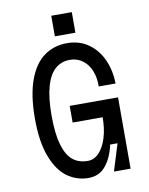

<svg xmlns="http://www.w3.org/2000/svg" viewBox="-95 -943 791 1021"><g transform="rotate(-10 300.0 -432.0)"><path d="M429 -295H267V-385H528V0H438L483 -145H443Q429 -78 394 -34Q359 10 300 10Q237 10 186 -26.5Q135 -63 104 -143.5Q73 -224 73 -350Q73 -474 102.5 -556Q132 -638 185.5 -677Q239 -716 310 -716Q378 -716 427.5 -680Q477 -644 502 -585.5Q527 -527 528 -460H437Q438 -506 423 -544Q408 -582 378.5 -604Q349 -626 310 -626Q264 -626 231 -597.5Q198 -569 180.5 -507.5Q163 -446 163 -350Q163 -253 180.5 -193Q198 -133 230.5 -106.5Q263 -80 312 -80Q346 -80 372.5 -108Q399 -136 414 -185Q429 -234 429 -295ZM364.5 -874V-763H253.5V-874Z"/></g></svg>

Font: Fliege Mono Thin
Style: Regular
Weight: 100
Version: Version 0.020;Glyphs 3.3 (3306)